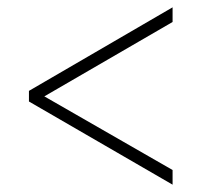

<svg xmlns="http://www.w3.org/2000/svg" viewBox="-20 -620 550 524"><path d="M451 -116V-156L101 -357L451 -560V-600L59 -372V-343Z"/></svg>

Font: Noto Serif Ethiopic SemiCondensed ExtraLight
Style: Regular
Weight: 200
Width: 4
Designer: Monotype Design Team
Foundry: Monotype Imaging Inc.
Version: Version 2.102